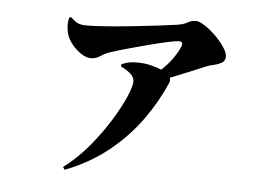

<svg xmlns="http://www.w3.org/2000/svg" viewBox="-47 -636 1095 762"><g transform="rotate(5 500.0 -255.0)"><path d="M201.7 -541 208.5 -543.9Q228.5 -525.4 240.7 -520.8Q252.9 -516.1 271.5 -516.1Q304.7 -516.1 354.7 -520Q404.8 -523.9 458.7 -529.5Q512.7 -535.2 558.3 -540.8Q604 -546.4 627.4 -549.8Q655.3 -553.7 670.9 -562.7Q686.5 -571.8 704.6 -571.8Q717.8 -571.8 739.5 -557.6Q761.2 -543.5 783 -522.2Q804.7 -501 819.6 -478.8Q834.5 -456.5 834.5 -440.9Q834.5 -423.8 820.8 -416Q807.1 -408.2 790 -404.5Q772.9 -400.9 763.7 -397Q737.3 -385.7 700.2 -370.6Q663.1 -355.5 619.6 -337.9Q624 -328.6 619.6 -317.9Q586.9 -241.7 534.7 -168.7Q482.4 -95.7 408.4 -35.9Q334.5 23.9 236.3 62L228.5 51.8Q282.2 11.7 327.6 -42.5Q373 -96.7 406.7 -151.1Q440.4 -205.6 459 -248.5Q477.5 -291.5 477.5 -310.1Q477.5 -328.6 461.7 -341.8Q445.8 -355 423.3 -366.2V-374Q433.1 -379.4 448.2 -383.3Q463.4 -387.2 480.5 -387.2Q514.2 -387.7 540.5 -381.1Q566.9 -374.5 583.5 -367.2Q608.9 -391.1 626.7 -416Q644.5 -440.9 654.3 -463.9Q659.7 -476.6 656.2 -481.2Q652.8 -485.8 642.6 -485.8Q632.3 -485.8 599.6 -478.8Q566.9 -471.7 524.7 -460.7Q482.4 -449.7 442.4 -438.5Q402.3 -427.2 377.4 -418.9Q355 -411.6 338.1 -399.9Q321.3 -388.2 300.3 -388.2Q283.2 -388.2 262.7 -401.4Q242.2 -414.6 225.8 -434.6Q209.5 -454.6 203.6 -474.1Q199.7 -485.8 198.2 -504.2Q196.8 -522.5 201.7 -541Z"/></g></svg>

Font: Source Han Serif JP Heavy
Style: Regular
Weight: 900
Designer: Ryoko NISHIZUKA  (kana & ideographs); Frank Grießhammer (Latin, Greek & Cyrillic); Wenlong ZHANG  (bopomofo); Sandoll Co
Foundry: Adobe Systems Incorporated
Version: Version 1.001;PS 1.001;hotconv 16.6.54;makeotf.lib2.5.65590